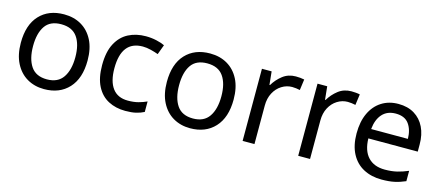

<svg xmlns="http://www.w3.org/2000/svg" viewBox="-44 -1050 3149 1378"><g transform="rotate(15 1530.0 -361.0)"><path d="M551 -362Q551 -229 483.5 -156Q416 -83 301 -83Q230 -83 174.5 -115.5Q119 -148 87 -210.5Q55 -273 55 -362Q55 -495 122 -567Q189 -639 304 -639Q377 -639 432.5 -606.5Q488 -574 519.5 -512.5Q551 -451 551 -362ZM146 -362Q146 -267 183.5 -211.5Q221 -156 303 -156Q384 -156 422 -211.5Q460 -267 460 -362Q460 -457 422 -511Q384 -565 302 -565Q220 -565 183 -511Q146 -457 146 -362Z M905 -83Q834 -83 778.5 -112Q723 -141 691.5 -202Q660 -263 660 -358Q660 -457 693 -519Q726 -581 782.5 -610Q839 -639 911 -639Q952 -639 990 -630.5Q1028 -622 1052 -610L1025 -537Q1001 -546 969 -554Q937 -562 909 -562Q751 -562 751 -359Q751 -262 789.5 -210.5Q828 -159 904 -159Q948 -159 981.5 -168Q1015 -177 1043 -190V-112Q1016 -98 983.5 -90.5Q951 -83 905 -83Z M1636 -362Q1636 -229 1568.5 -156Q1501 -83 1386 -83Q1315 -83 1259.5 -115.5Q1204 -148 1172 -210.5Q1140 -273 1140 -362Q1140 -495 1207 -567Q1274 -639 1389 -639Q1462 -639 1517.5 -606.5Q1573 -574 1604.5 -512.5Q1636 -451 1636 -362ZM1231 -362Q1231 -267 1268.5 -211.5Q1306 -156 1388 -156Q1469 -156 1507 -211.5Q1545 -267 1545 -362Q1545 -457 1507 -511Q1469 -565 1387 -565Q1305 -565 1268 -511Q1231 -457 1231 -362Z M2025 -639Q2040 -639 2057.5 -637.5Q2075 -636 2088 -633L2077 -552Q2064 -555 2048.5 -557Q2033 -559 2019 -559Q1978 -559 1942 -536.5Q1906 -514 1884.5 -473.5Q1863 -433 1863 -379V-93H1775V-629H1847L1857 -531H1861Q1887 -575 1928 -607Q1969 -639 2025 -639Z M2438 -639Q2453 -639 2470.5 -637.5Q2488 -636 2501 -633L2490 -552Q2477 -555 2461.5 -557Q2446 -559 2432 -559Q2391 -559 2355 -536.5Q2319 -514 2297.5 -473.5Q2276 -433 2276 -379V-93H2188V-629H2260L2270 -531H2274Q2300 -575 2341 -607Q2382 -639 2438 -639Z M2788 -639Q2857 -639 2906.5 -609Q2956 -579 2982.5 -524.5Q3009 -470 3009 -397V-344H2642Q2644 -253 2688.5 -205.5Q2733 -158 2813 -158Q2864 -158 2903.5 -167.5Q2943 -177 2985 -195V-118Q2944 -100 2904 -91.5Q2864 -83 2809 -83Q2733 -83 2674.5 -114Q2616 -145 2583.5 -206.5Q2551 -268 2551 -357Q2551 -445 2580.5 -508Q2610 -571 2663.5 -605Q2717 -639 2788 -639ZM2787 -567Q2724 -567 2687.5 -526.5Q2651 -486 2644 -414H2917Q2916 -482 2885 -524.5Q2854 -567 2787 -567Z"/></g></svg>

Font: Noto Sans Telugu UI
Style: Regular
Weight: 400
Designer: Jelle Bosma - Monotype Design Team
Foundry: Monotype Imaging Inc.
Version: Version 2.005; ttfautohint (v1.8.4.7-5d5b)